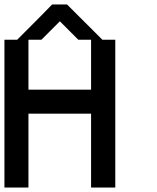

<svg xmlns="http://www.w3.org/2000/svg" viewBox="-20 -846 707 866"><path d="M390.8 0V-333.3H108.3V0H0V-666.7H57.5Q194.2 -803.3 215 -825.8H282.5L441.7 -666.7H500V0ZM390.8 -441.7V-666.7H333.3L250 -750L166.7 -666.7H108.3V-441.7Z"/></svg>

Font: 0xA000-Squareish-Mono
Style: Squareish-Mono-Bold
Weight: 700
Version: Version 0.1